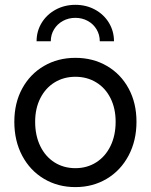

<svg xmlns="http://www.w3.org/2000/svg" viewBox="-20 -764 622 792"><path d="M39.1 -261.7Q39.1 -338.9 71.5 -398.7Q104 -458.5 161.4 -491.9Q218.8 -525.4 291 -525.4Q363.8 -525.4 421.1 -491.9Q478.5 -458.5 510.7 -398.7Q543 -338.9 543 -261.7Q543 -183.6 510.3 -122.1Q477.5 -60.5 420.2 -26.4Q362.8 7.8 291 7.8Q218.8 7.8 161.4 -26.4Q104 -60.5 71.5 -121.8Q39.1 -183.1 39.1 -261.7ZM457 -261.7Q457 -316.9 435.8 -359.1Q414.6 -401.4 376.7 -424.3Q338.9 -447.3 291 -447.3Q243.2 -447.3 205.6 -424.3Q168 -401.4 146.5 -359.1Q125 -316.9 125 -261.7Q125 -205.1 146 -161.6Q167 -118.2 204.8 -94.2Q242.7 -70.3 291 -70.3Q338.9 -70.3 376.7 -94.2Q414.6 -118.2 435.8 -161.6Q457 -205.1 457 -261.7ZM450.2 -593.8H391.6Q391.6 -620.6 378.4 -642.8Q365.2 -665 342 -677.7Q318.8 -690.4 291 -690.4Q262.7 -690.4 239.5 -677.7Q216.3 -665 202.9 -642.8Q189.5 -620.6 189.5 -593.8H130.9Q130.9 -635.7 152.1 -670.2Q173.3 -704.6 210 -724.4Q246.6 -744.1 291 -744.1Q335.4 -744.1 371.8 -724.4Q408.2 -704.6 429.2 -670.2Q450.2 -635.7 450.2 -593.8Z"/></svg>

Font: Reddit Sans Strawberry
Style: Regular
Weight: 400
Designer: Stephen Hutchings
Foundry: Reddit
Version: Version 1.013